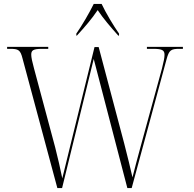

<svg xmlns="http://www.w3.org/2000/svg" viewBox="-20 -951 980 971"><path d="M366 -781V-771H369C410 -816 444 -855 474 -900C503 -856 539 -815 578 -771H582V-781C554 -821 515 -886 494 -931H454C432 -886 394 -821 366 -781ZM94 -655 270 0H294L454 -653L624 0H646L822 -650C835 -698 844 -704 888 -704H905V-714H723V-704H756C804 -704 812 -695 812 -673C812 -659 808 -640 799 -604L692 -213C674 -147 662 -102 650 -54C639 -103 626 -156 608 -226L479 -713H458L332 -200C319 -146 308 -103 295 -49C283 -108 275 -142 259 -206L152 -605C143 -638 138 -661 138 -674C138 -695 145 -704 193 -704H224V-714H16V-704H30C73 -704 83 -699 94 -655Z"/></svg>

Font: Noto Serif Display SemiCondensed ExtraLight
Style: Regular
Weight: 200
Width: 4
Designer: Monotype Design Team
Foundry: Monotype Imaging Inc.
Version: Version 2.009